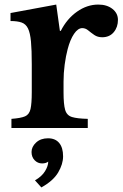

<svg xmlns="http://www.w3.org/2000/svg" viewBox="-20 -560 538 840"><path d="M258 -203V-155Q258 -104 265 -79.5Q272 -55 295 -48Q318 -41 364 -40V0H30V-40Q71 -43 89.5 -51Q108 -59 113.5 -83Q119 -107 119 -157V-279Q119 -341 115.5 -378.5Q112 -416 102.5 -435.5Q93 -455 74.5 -461.5Q56 -468 26 -468V-503L226 -540L242 -425H246Q273 -478 317 -509Q361 -540 410 -540Q448 -540 472 -521Q496 -502 496 -473Q496 -441 477.5 -419Q459 -397 427 -397Q407 -397 392.5 -407Q378 -417 366 -427Q354 -437 340 -437Q321 -437 304 -412Q287 -387 276 -345Q268 -315 263 -277.5Q258 -240 258 -203ZM161 260 133 229Q163 212 177 189Q191 166 191 147Q181 155 164 155Q145 155 131.5 141Q118 127 118 105Q118 82 138 63.5Q158 45 190 45Q222 45 239 65.5Q256 86 256 124Q256 158 234.5 194.5Q213 231 161 260Z"/></svg>

Font: Libre Baskerville
Style: Bold
Weight: 700
Designer: Pablo Impallari, Rodrigo Fuenzalida
Foundry: Pablo Impallari, Rodrigo Fuenzalida
Version: Version 1.051; ttfautohint (v1.8.4.7-5d5b)